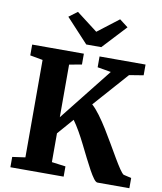

<svg xmlns="http://www.w3.org/2000/svg" viewBox="-103 -1064 965 1145"><g transform="rotate(10 380.0 -491.0)"><path d="M39 0V-62.5L117 -73.5V-663.5L40 -677.5V-743H353V-677.5L277.5 -663.5V-345L530 -663.5L448 -677.5V-743H726.5V-678L640.5 -664L454.5 -454Q478 -433 503.2 -398.8Q528.5 -364.5 554 -323.5Q579.5 -282.5 603.5 -240.8Q627.5 -199 648.8 -163Q670 -127 686.2 -103Q702.5 -79 712 -73L759.5 -62V0H566.5Q556.5 0 543 -18Q529.5 -36 513 -66Q496.5 -96 478 -133Q459.5 -170 440.2 -208.8Q421 -247.5 400.8 -282.8Q380.5 -318 361.5 -344L277.5 -247.5V-73L361.5 -62V0ZM357.5 -799.5 223.5 -944 275 -982.5 403 -884.5 530.5 -982.5 582 -943 448.5 -799.5Z"/></g></svg>

Font: Merriweather 20pt ExtraBold
Style: Regular
Weight: 800
Version: Version 2.100